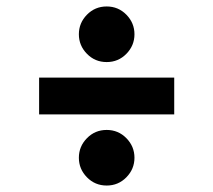

<svg xmlns="http://www.w3.org/2000/svg" viewBox="-20 -647 660 594"><path d="M101 -293V-407H519V-293ZM310 -73Q274 -73 249 -98.5Q224 -124 224 -159Q224 -194 249 -219.5Q274 -245 310 -245Q346 -245 371 -219.5Q396 -194 396 -159Q396 -124 371 -98.5Q346 -73 310 -73ZM310 -455Q274 -455 249 -480.5Q224 -506 224 -541Q224 -576 249 -601.5Q274 -627 310 -627Q346 -627 371 -601.5Q396 -576 396 -541Q396 -506 371 -480.5Q346 -455 310 -455Z"/></svg>

Font: Space Grotesk Light
Style: Bold
Weight: 700
Version: Version 2.000